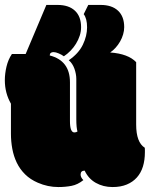

<svg xmlns="http://www.w3.org/2000/svg" viewBox="-26 -754 611 783"><path d="M277.3 -213.9Q284.7 -213.9 290 -217.8Q285.2 -232.9 285.2 -268.1V-432.1Q285.2 -441.9 283.2 -452.6Q281.2 -463.4 277.6 -473.6Q273.9 -483.9 268.1 -492.9Q262.2 -502 254.4 -508.3Q294.4 -535.6 311.8 -571.5Q329.1 -607.4 329.1 -642.6Q329.1 -678.2 315.4 -696.3L334 -733.9H384.3Q430.2 -733.9 455.3 -710.4Q480.5 -687 480.5 -643.1Q480.5 -628.9 476.1 -613.8Q471.7 -598.6 463.9 -585Q456.1 -571.3 445.6 -559.6Q435.1 -547.9 423.3 -540Q496.6 -534.7 529.3 -500.5V-246.1Q529.3 -173.3 564.5 -151.4Q564.9 -149.9 564.9 -142.1V-133.3Q564.9 -101.1 556.9 -75Q548.8 -48.8 532.2 -30.3Q515.6 -11.7 491 -1.5Q466.3 8.8 433.1 8.8Q395 8.8 364.7 -8.3Q334.5 -25.4 319.3 -58.1Q302.7 -58.1 302.7 -42Q302.7 -30.8 314 -19.5Q291 -1 265.9 3.9Q240.7 8.8 211.9 8.8Q168.9 8.8 128.4 -8.8Q97.7 -22 76.4 -43Q55.2 -64 42.5 -90.3Q29.8 -116.7 24.2 -147Q18.6 -177.2 18.6 -208.5V-331.1Q-6.3 -374.5 -6.3 -426.8Q-6.3 -453.6 0.5 -482.4Q7.3 -511.2 22.5 -533.7H78.6L163.1 -733.9H208.5Q254.4 -733.9 279.5 -710.4Q304.7 -687 304.7 -643.1Q304.7 -625.5 299.1 -608.4Q293.5 -591.3 283.9 -575.7Q274.4 -560.1 261.5 -546.9Q248.5 -533.7 234.4 -524.4Q226.1 -530.8 213.6 -536.1Q201.2 -541.5 192.4 -541.5Q177.2 -541.5 176.8 -527.8Q259.3 -506.8 259.3 -418.5V-260.3Q259.3 -213.9 277.3 -213.9Z"/></svg>

Font: Modak sl
Style: Regular
Weight: 400
Designer: Sarang Kulkarni, Maithili Shingre, Noopur Datye
Foundry: Ek Type
Version: Version 1.036;PS Version 1.000;hotconv 1.0.79;makeotf.lib2.5